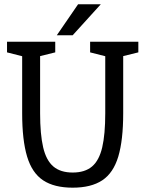

<svg xmlns="http://www.w3.org/2000/svg" viewBox="-20 -860 672 888"><path d="M549.8 -336Q549.8 -212 527.1 -136Q504.3 -60 452.9 -26Q401.5 8 316.2 8Q230.8 8 179.5 -26Q128.2 -60 105.3 -136Q82.5 -212 82.5 -336H165.5Q165.5 -239 179.6 -178.6Q193.7 -118.2 226.7 -90.1Q259.7 -62 316.2 -62Q372.8 -62 405.8 -90.1Q438.7 -118.2 452.8 -178.6Q466.8 -239 466.8 -336ZM466.8 -667H549.8V-336H466.8ZM165.5 -336H82.5V-667H165.5ZM12.5 -667H92.5L97.3 -596.2L12.5 -617.8ZM396.8 -667H476.8L481.7 -596.2L396.8 -617.8ZM147.2 -596 155.5 -667H235.5V-617.8ZM531.5 -596 539.8 -667H619.8V-617.8ZM446.2 -840.3 316.2 -697H242.8L341.2 -840.3Z"/></svg>

Font: Epunda Slab Light
Style: Regular
Weight: 300
Designer: Simon Atzbach
Foundry: typofactur
Version: Version 1.102